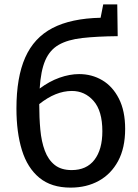

<svg xmlns="http://www.w3.org/2000/svg" viewBox="-20 -846 630 876"><path d="M302 10Q214 10 159.5 -35Q105 -80 80 -161Q55 -242 55 -351Q55 -493 95 -583.5Q135 -674 219.5 -718Q304 -762 439 -765L451 -826H515L517 -681Q421 -680 355 -672.5Q289 -665 248 -641.5Q207 -618 186.5 -570.5Q166 -523 161 -442Q205 -475 251.5 -491.5Q298 -508 341 -508Q399 -508 446.5 -480Q494 -452 522.5 -396Q551 -340 551 -258Q551 -171 519 -111.5Q487 -52 431 -21Q375 10 302 10ZM159 -371Q159 -309 164 -254.5Q169 -200 184.5 -158.5Q200 -117 229.5 -93.5Q259 -70 307 -70Q375 -70 411 -117Q447 -164 447 -247Q447 -340 407 -385.5Q367 -431 308 -431Q234 -431 159 -371Z"/></svg>

Font: Bitter Medium
Style: Regular
Weight: 500
Designer: Sol Matas, and Bitter project Authors
Foundry: Sol Matas
Version: Version 2.001